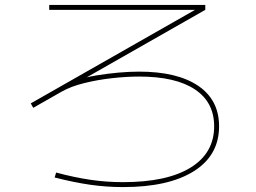

<svg xmlns="http://www.w3.org/2000/svg" viewBox="-20 -730 1040 780"><path d="M480 30Q412 30 346 20.5Q280 11 202 -9L208 -29Q283 -9 348 0.5Q413 10 480 10Q658 10 754 -49Q850 -108 850 -217Q850 -315 771.5 -367Q693 -419 545 -419Q495 -419 436 -412.5Q377 -406 322.5 -392.5Q268 -379 231 -358L115 -292L105 -310L804 -708L807 -690H180V-710H814V-690L294 -394L286 -403Q326 -416 371 -423.5Q416 -431 461 -435Q506 -439 545 -439Q700 -439 785 -381.5Q870 -324 870 -217Q870 -99 767.5 -34.5Q665 30 480 30Z"/></svg>

Font: M PLUS 1 Code Thin
Style: Regular
Weight: 250
Designer: Coji Morishita
Foundry: UNDERFOREST DESIGN
Version: Version 1.002